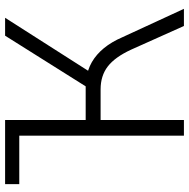

<svg xmlns="http://www.w3.org/2000/svg" viewBox="-14 -746 759 772"><g transform="rotate(-90 366.0 -359.5)"><path d="M12 -662V-719H270V-662ZM207 0V-719H270V-395H417L394 -377L609 -719H681L457 -368L435 -392Q472 -388 503 -370Q534 -352 559 -321.5Q584 -291 603 -247L717 0H648L553 -212Q523 -277 485.5 -306Q448 -335 393 -335H270V0Z"/></g></svg>

Font: Nunitoga
Style: Light
Weight: 300
Designer: Vernon Adams
Foundry: Vernon Adams
Version: Version 1.0